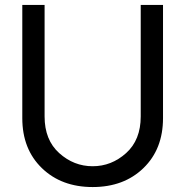

<svg xmlns="http://www.w3.org/2000/svg" viewBox="-20 -740 748 775"><path d="M70 -263V-720H160V-270Q160 -175 219 -122Q278 -69 354 -69Q430 -69 489 -122Q548 -175 548 -270V-720H638V-263Q638 -138 559 -61.5Q480 15 354 15Q228 15 149 -61.5Q70 -138 70 -263Z"/></svg>

Font: Manrope Medium
Style: Medium
Weight: 500
Designer: Mikhail Sharanda
Foundry: Mikhail Sharanda
Version: Version 4.000;hotconv 1.0.109;makeotfexe 2.5.65596